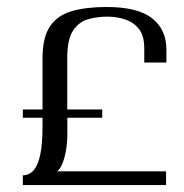

<svg xmlns="http://www.w3.org/2000/svg" viewBox="-20 -535 533 555"><path d="M46 -218.5H102.9V-365.8Q102.9 -426.8 124.5 -458.8Q146.1 -490.8 187.6 -502.8Q229.1 -514.8 288 -514.8Q378 -514.8 419.5 -482.3Q461 -449.8 461 -391.8V-354.3H397V-396Q397 -431.4 381.8 -451Q366.5 -470.5 342.2 -478.7Q317.9 -486.9 290.1 -486.9Q262.3 -486.9 235.6 -479.7Q208.9 -472.5 191.7 -447.3Q174.4 -422.1 174.4 -367V-218.5H275.5V-194.7H174.7V-150.1Q174.7 -120.1 170 -96.1Q165.3 -72.1 158.2 -57.4Q151.1 -42.8 144.5 -39.7H460V0H46V-28.3Q64.1 -28.3 76.7 -42.2Q89.4 -56.1 96.2 -87Q102.9 -117.9 102.9 -170.1V-194.7H46Z"/></svg>

Font: Genos Thin
Style: Regular
Weight: 100
Designer: Robert E. Leuschke
Foundry: Robert E. Leuschke
Version: Version 1.010